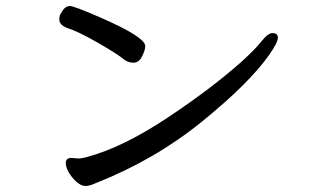

<svg xmlns="http://www.w3.org/2000/svg" viewBox="-20 -644 1040 637"><path d="M264.2 -26.9Q249 -26.9 233.4 -41Q217.8 -55.2 208 -72.5Q198.2 -89.8 198.2 -103Q198.2 -120.1 216.8 -120.1L238.8 -118.2Q252 -118.2 268.1 -123Q387.2 -154.8 535.6 -253.4Q684.1 -352.1 784.2 -441.9Q827.1 -481 848.1 -507.6Q869.1 -534.2 883.8 -534.2Q901.9 -534.2 901.9 -519Q901.9 -502.9 873 -461.9Q807.1 -368.2 650.6 -241Q494.1 -113.8 296.9 -36.1Q276.9 -26.9 264.2 -26.9ZM422.9 -436Q407.2 -436 394 -444.8Q370.1 -464.8 304.4 -502.4Q238.8 -540 201.2 -551.8Q176.8 -562 176.8 -579.1Q176.8 -594.2 183.1 -601.1Q194.8 -624 211.9 -624Q226.1 -624 313 -585.9Q461.9 -521 461.9 -491.2Q461.9 -478 451.4 -457Q440.9 -436 422.9 -436Z"/></svg>

Font: LXGW WenKai Screen
Style: Regular
Weight: 400
Designer: LXGW / Fontworks Inc.
Foundry: LXGW / Fontworks Inc.
Version: Version 1.510;January 18,2025